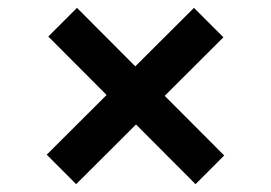

<svg xmlns="http://www.w3.org/2000/svg" viewBox="-20 -607 690 489"><path d="M176 -587 551 -211 478 -138 103 -514ZM99 -213 474 -587 549 -512 174 -138Z"/></svg>

Font: Parkinsans Light Medium
Style: Regular
Weight: 500
Version: Version 1.000